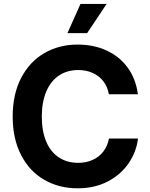

<svg xmlns="http://www.w3.org/2000/svg" viewBox="-20 -969 780 998"><path d="M45.9 -363.3Q45.9 -479 89.8 -563.7Q133.8 -648.4 210.4 -692.9Q287.1 -737.3 383.8 -737.3Q466.8 -737.3 533.9 -706.5Q601.1 -675.8 643.6 -617.7Q686 -559.6 696.8 -479H545.9Q539.1 -518.1 517.3 -546.4Q495.6 -574.7 461.9 -589.8Q428.2 -605 386.7 -605Q329.6 -605 286.9 -576.7Q244.1 -548.3 220.7 -493.7Q197.3 -439 197.3 -363.3Q197.3 -286.1 220.7 -231.9Q244.1 -177.7 286.9 -150.1Q329.6 -122.6 386.2 -122.6Q427.7 -122.6 461.4 -137.7Q495.1 -152.8 517.1 -181.4Q539.1 -210 546.4 -249H697.3Q689 -179.7 648.7 -120.6Q608.4 -61.5 540.3 -25.9Q472.2 9.8 383.8 9.8Q286.1 9.8 209.5 -34.7Q132.8 -79.1 89.4 -163.6Q45.9 -248 45.9 -363.3ZM398.4 -948.7H534.2L433.1 -796.9H330.6Z"/></svg>

Font: Inter RS Variable
Style: Regular
Weight: 400
Designer: Rasmus Andersson (customised by Maria Ramos and Noel Pretorius)
Foundry: rsms
Version: Version 3.001;Glyphs 3.2.3 (3260)